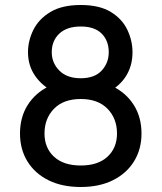

<svg xmlns="http://www.w3.org/2000/svg" viewBox="-20 -734 646 768"><path d="M303 14Q228 14 173.5 -13.2Q119 -40.5 89.5 -88.8Q60 -137 60 -200Q60 -265 90.5 -313.5Q121 -362 175.8 -389Q230.5 -416 303 -416Q375.5 -416 430.2 -389Q485 -362 515.5 -313.5Q546 -265 546 -200Q546 -137 516.2 -88.8Q486.5 -40.5 432 -13.2Q377.5 14 303 14ZM303 -72Q372 -72 410 -107.2Q448 -142.5 448 -200Q448 -260 410 -299Q372 -338 303 -338Q234 -338 196 -299Q158 -260 158 -200Q158 -142.5 196 -107.2Q234 -72 303 -72ZM303 -343Q244.5 -343 196.8 -366.2Q149 -389.5 120.5 -430.5Q92 -471.5 92 -525Q92 -571 113.5 -614.5Q135 -658 181.5 -686Q228 -714 303 -714Q378 -714 423.5 -686Q469 -658 489.5 -614.5Q510 -571 510 -525Q510 -471.5 484.5 -430.5Q459 -389.5 412.5 -366.2Q366 -343 303 -343ZM303 -421Q358.5 -421 386.8 -451.8Q415 -482.5 415 -525Q415 -571 386.8 -599.5Q358.5 -628 303 -628Q247.5 -628 217.2 -599.5Q187 -571 187 -525Q187 -482.5 217.2 -451.8Q247.5 -421 303 -421Z"/></svg>

Font: Cabin Resolve
Style: Regular-Resolve
Weight: 400
Designer: Pablo Impallari
Foundry: Pablo Impallari. http://www.impallari.com Igino Marini. http://www.ikern.com
Version: Version 3.001